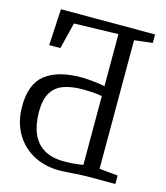

<svg xmlns="http://www.w3.org/2000/svg" viewBox="-112 -829 798 922"><g transform="rotate(15 287.0 -368.0)"><path d="M270.5 7Q196.5 7 139.5 -23.8Q82.5 -54.5 49.8 -111.2Q17 -168 17 -245.5Q17 -357 79.2 -404.8Q141.5 -452.5 256.5 -452.5Q273 -452.5 290 -451.2Q307 -450 323.2 -448Q339.5 -446 352.5 -444Q365.5 -442 374 -440V-699L154.5 -693L122 -562H66.5L76.5 -743H544.5V-701L454 -690V-51L546 -42V0H411Q397 0 376.5 1Q356 2 334.8 3.5Q313.5 5 296.2 6Q279 7 270.5 7ZM278 -41Q304 -41 320.2 -42.2Q336.5 -43.5 348.8 -45.2Q361 -47 374 -49V-391Q365 -393 349.2 -394.8Q333.5 -396.5 314.8 -397.5Q296 -398.5 277.5 -398.5Q225 -398.5 185.5 -385.2Q146 -372 124 -337.8Q102 -303.5 102 -239.5Q102 -177.5 121 -133Q140 -88.5 178.8 -64.8Q217.5 -41 278 -41Z"/></g></svg>

Font: Merriweather 24pt SemiCondensed Light
Style: Regular
Weight: 300
Width: 4
Designer: Eben Sorkin
Foundry: Eben Sorkin
Version: Version 2.100